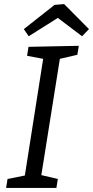

<svg xmlns="http://www.w3.org/2000/svg" viewBox="-20 -923 457 943"><path d="M367 -698 360 -654 274 -634 183 -63 264 -44 257 0H10L17 -44L102 -61L192 -634L113 -649L120 -693ZM295 -903 417 -780 383 -745 264 -835 121 -745 97 -780 248 -899Z"/></svg>

Font: Bitter Pro
Style: Italic
Weight: 400
Italic angle: -9°
Designer: Sol Matas, and Bitter project Authors
Foundry: Sol Matas
Version: Version 1.010